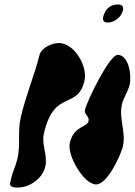

<svg xmlns="http://www.w3.org/2000/svg" viewBox="-20 -787 604 861"><path d="M443 -712C439 -694 446 -686 464 -686C493 -686 524 -710 531 -740C536 -761 525 -767 507 -767C474 -767 451 -745 443 -712ZM293 -146C280 -90 356 40 411 40C464 40 524 -99 531 -130C546 -196 512 -253 527 -320C534 -349 554 -376 561 -406C572 -452 556 -541 508 -541C470 -541 370 -333 361 -295C356 -273 382 -266 377 -244C370 -214 311 -224 293 -146ZM24 40C31 54 46 54 61 54C112 54 171 14 183 -40C195 -93 165 -135 177 -189C224 -391 328 -291 359 -426C374 -490 313 -594 244 -594C215 -594 174 -577 159 -547C135 -450 95 -357 73 -260C58 -197 73 -138 58 -75C51 -44 37 -17 30 13C29 17 25 36 24 40Z"/></svg>

Font: Charger
Style: OversprayIt
Weight: 400
Designer: Jasper
Foundry: Cannot Into Space Fonts
Version: Version 0.980